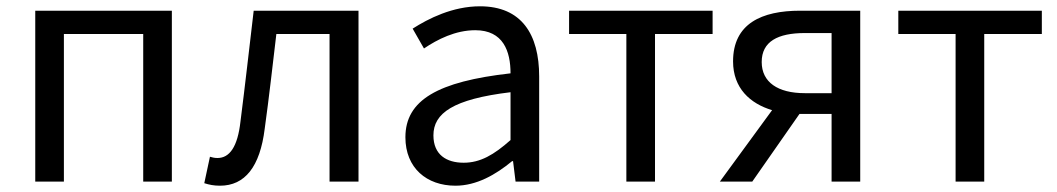

<svg xmlns="http://www.w3.org/2000/svg" viewBox="-20 -577 3358 610"><path d="M92 0H183V-469H435V0H526V-543H92Z M679 13C758 13 806 -47 821 -168C835 -268 846 -369 858 -469H1027V0H1119V-543H786C772 -425 759 -308 744 -191C735 -110 709 -75 671 -75C661 -75 654 -77 647 -79L629 5C645 10 659 13 679 13Z M1427 13C1494 13 1555 -22 1607 -65H1610L1618 0H1693V-334C1693 -468 1637 -557 1505 -557C1418 -557 1341 -518 1291 -486L1327 -423C1370 -452 1427 -481 1490 -481C1579 -481 1602 -414 1602 -344C1371 -318 1268 -259 1268 -141C1268 -43 1336 13 1427 13ZM1453 -60C1399 -60 1357 -85 1357 -147C1357 -217 1419 -262 1602 -284V-132C1549 -85 1506 -60 1453 -60Z M1970 0H2061V-469H2244V-543H1788V-469H1970Z M2622 -281H2537C2451 -281 2400 -316 2400 -380C2400 -445 2451 -472 2537 -472H2622ZM2522 -543C2400 -543 2309 -502 2309 -382C2309 -297 2363 -248 2433 -227L2267 0H2370L2520 -215H2522H2622V0H2713V-543Z M3016 0H3107V-469H3290V-543H2834V-469H3016Z"/></svg>

Font: Noto Sans Mono CJK JP Regular
Style: Regular
Weight: 400
Designer: Ryoko NISHIZUKA (kana & ideographs); Paul D. Hunt (Latin, Greek & Cyrillic); Wenlong ZHANG (bopomofo); Sandoll Communica
Foundry: Adobe Systems Incorporated
Version: Version 1.004;PS 1.004;hotconv 1.0.82;makeotf.lib2.5.63406